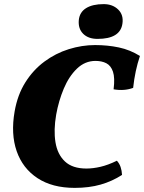

<svg xmlns="http://www.w3.org/2000/svg" viewBox="-20 -904 700 933"><path d="M660 -632Q636 -561 627 -477Q584 -461 532 -470Q539 -526 529 -555.5Q519 -585 497 -596.5Q475 -608 444 -608Q393 -608 354 -570.5Q315 -533 290 -473.5Q265 -414 253 -347Q240 -272 249.5 -213Q259 -154 295.5 -119.5Q332 -85 400 -85Q432 -85 468.5 -93.5Q505 -102 548 -123Q560 -110 566 -92.5Q572 -75 573 -54Q525 -23 469 -7Q413 9 343 9Q234 9 162 -38.5Q90 -86 61 -169.5Q32 -253 51 -362Q65 -443 103 -503.5Q141 -564 195.5 -604.5Q250 -645 314 -665Q378 -685 442 -685Q503 -685 557.5 -673.5Q612 -662 660 -632ZM454 -715Q409 -715 384 -740Q359 -765 363 -807Q367 -845 398.5 -864.5Q430 -884 484 -884Q527 -884 554 -858Q581 -832 575 -790Q565 -715 454 -715Z"/></svg>

Font: Vollkorn Black
Style: Italic
Weight: 900
Italic angle: -11°
Designer: Friedrich Althausen
Foundry: Friedrich Althausen
Version: Version 5.000; ttfautohint (v1.8.3)